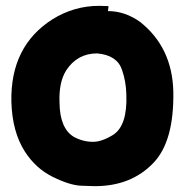

<svg xmlns="http://www.w3.org/2000/svg" viewBox="-20 -563 655 658"><path d="M299 -77Q329 -77 368 -101Q417 -133 413 -239Q412 -284 398 -324Q381 -374 313 -380Q245 -380 207 -322Q181 -281 184 -211Q185 -123 233 -94Q264 -77 299 -77ZM305 75Q298 75 258.5 73.5Q219 72 160.5 43Q102 14 65 -44Q22 -111 19 -214Q15 -405 160 -497Q234 -543 320 -543L352 -542L350 -525Q408 -525 460 -488Q570 -401 574 -250Q577 -79 506 -5Q430 75 305 75Z"/></svg>

Font: KN Bobohei
Style: Bold
Weight: 700
Designer: Kingnam Type Foundry
Version: Version 1.710;March 18, 2023